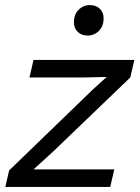

<svg xmlns="http://www.w3.org/2000/svg" viewBox="-20 -736 553 756"><path d="M1 0 16 -65 345 -383 400 -433 312 -431H96L112 -500H509L493 -431L190 -140L112 -69H220H430L414 0ZM325 -596Q301 -596 286 -610.5Q271 -625 271 -648Q271 -679 289.5 -697.5Q308 -716 334 -716Q358 -716 373 -701.5Q388 -687 388 -664Q388 -633 369.5 -614.5Q351 -596 325 -596Z"/></svg>

Font: Work Sans
Style: Italic
Weight: 400
Italic angle: -13°
Designer: Wei Huang
Foundry: Wei Huang
Version: Version 2.012